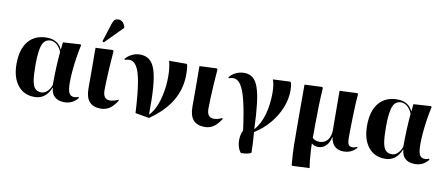

<svg xmlns="http://www.w3.org/2000/svg" viewBox="-83 -1156 4036 1730"><g transform="rotate(10 1935.0 -291.5)"><path d="M254 14Q156 14 100 -57.5Q44 -129 44 -252Q44 -386 104 -459Q164 -532 274 -532Q324 -532 360 -510.5Q396 -489 413 -449H415L422 -515L581 -525L588 -518Q575 -460 565.5 -397.5Q556 -335 551 -276.5Q546 -218 546 -171Q546 -102 560 -74.5Q574 -47 608 -47Q627 -47 646 -55L651 -47Q604 14 527 14Q471 14 439 -14.5Q407 -43 404 -96H401Q357 14 254 14ZM308 -37Q336 -37 360 -59Q384 -81 399 -120Q399 -282 412 -425Q397 -464 369.5 -488Q342 -512 312 -512Q258 -512 236 -458Q214 -404 214 -270Q214 -180 222.5 -129.5Q231 -79 251.5 -58Q272 -37 308 -37Z M860 14Q721 14 721 -145Q721 -168 721 -209.5Q721 -251 721 -300Q721 -349 720.5 -395.5Q720 -442 720 -475.5Q720 -509 720 -518L877 -525L885 -518Q879 -443 874.5 -371.5Q870 -300 868 -243.5Q866 -187 866 -156Q866 -73 928 -73Q965 -73 1004 -93L1009 -85Q975 -32 940 -9Q905 14 860 14ZM785 -579 771 -586 824 -752Q833 -781 845.5 -793Q858 -805 878 -805Q925 -805 943 -747V-739Z M1304 21 1177 -1Q1168 -171 1151.5 -272.5Q1135 -374 1107.5 -419Q1080 -464 1038 -464Q1019 -464 999 -456L994 -464Q1017 -493 1052.5 -510.5Q1088 -528 1127 -528Q1178 -528 1212.5 -501Q1247 -474 1266.5 -414.5Q1286 -355 1293.5 -255.5Q1301 -156 1299 -11H1302Q1336 -46 1360 -102.5Q1384 -159 1397 -229.5Q1410 -300 1410 -379Q1410 -419 1405.5 -455.5Q1401 -492 1393 -518H1552L1559 -512Q1567 -481 1567 -425Q1567 -290 1502 -180.5Q1437 -71 1304 21Z M1811 14Q1672 14 1672 -145Q1672 -168 1672 -209.5Q1672 -251 1672 -300Q1672 -349 1671.5 -395.5Q1671 -442 1671 -475.5Q1671 -509 1671 -518L1828 -525L1836 -518Q1830 -443 1825.5 -371.5Q1821 -300 1819 -243.5Q1817 -187 1817 -156Q1817 -73 1879 -73Q1916 -73 1955 -93L1960 -85Q1926 -32 1891 -9Q1856 14 1811 14Z M2174 188Q2153 164 2144.5 128Q2136 92 2139.5 54.5Q2143 17 2159 -14Q2137 -181 2113 -279.5Q2089 -378 2059.5 -421Q2030 -464 1989 -464Q1970 -464 1950 -456L1945 -464Q1968 -494 2004 -511Q2040 -528 2081 -528Q2126 -528 2157.5 -503.5Q2189 -479 2209 -423.5Q2229 -368 2240 -275Q2251 -182 2256 -46H2259Q2309 -105 2335 -194.5Q2361 -284 2361 -396Q2361 -431 2356 -463Q2351 -495 2343 -515L2501 -522L2508 -516Q2517 -489 2517 -444Q2517 -363 2485 -284Q2453 -205 2395 -136Q2337 -67 2258 -18Q2262 26 2265 77.5Q2268 129 2268 170Q2258 178 2230.5 183.5Q2203 189 2174 188Z M2651 222 2644 216Q2639 161 2636.5 116.5Q2634 72 2633.5 31Q2633 -10 2633 -55Q2633 -82 2632.5 -130.5Q2632 -179 2632 -237.5Q2632 -296 2632 -352.5Q2632 -409 2632 -453.5Q2632 -498 2632 -518L2792 -525L2800 -518Q2794 -428 2792 -341.5Q2790 -255 2789.5 -182Q2789 -109 2789 -58Q2813 -34 2855 -34Q2900 -34 2927.5 -68Q2955 -102 2955 -159Q2955 -179 2954.5 -214.5Q2954 -250 2954 -293Q2954 -336 2953.5 -379.5Q2953 -423 2953 -459.5Q2953 -496 2953 -518L3114 -525L3122 -518Q3117 -464 3114.5 -404Q3112 -344 3110.5 -287.5Q3109 -231 3108.5 -186.5Q3108 -142 3108 -119Q3108 -72 3118 -54.5Q3128 -37 3155 -37Q3166 -37 3176 -40Q3186 -43 3196 -48L3201 -41Q3156 14 3082 14Q2980 14 2963 -95H2961Q2949 -42 2920 -14Q2891 14 2851 14Q2812 14 2791 -7H2789Q2789 21 2791.5 59.5Q2794 98 2798 139Q2802 180 2808 215Z M3461 14Q3363 14 3307 -57.5Q3251 -129 3251 -252Q3251 -386 3311 -459Q3371 -532 3481 -532Q3531 -532 3567 -510.5Q3603 -489 3620 -449H3622L3629 -515L3788 -525L3795 -518Q3782 -460 3772.5 -397.5Q3763 -335 3758 -276.5Q3753 -218 3753 -171Q3753 -102 3767 -74.5Q3781 -47 3815 -47Q3834 -47 3853 -55L3858 -47Q3811 14 3734 14Q3678 14 3646 -14.5Q3614 -43 3611 -96H3608Q3564 14 3461 14ZM3515 -37Q3543 -37 3567 -59Q3591 -81 3606 -120Q3606 -282 3619 -425Q3604 -464 3576.5 -488Q3549 -512 3519 -512Q3465 -512 3443 -458Q3421 -404 3421 -270Q3421 -180 3429.5 -129.5Q3438 -79 3458.5 -58Q3479 -37 3515 -37Z"/></g></svg>

Font: Literata 72pt
Style: Bold
Weight: 700
Designer: Latin by Veronika Burian and Jose Scaglione. Greek by Irene Vlachou. Cyrillic by Vera Evstafieva.
Foundry: TypeTogether
Version: Version 3.002